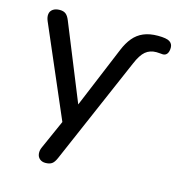

<svg xmlns="http://www.w3.org/2000/svg" viewBox="-103 -586 801 863"><g transform="rotate(15 298.0 -154.5)"><path d="M185 187Q169 187 158.5 178Q148 169 146.5 154Q145 139 152 124L220 -29V9L30 -432Q23 -449 25 -463Q27 -477 39 -485.5Q51 -494 71 -494Q88 -494 98.5 -486Q109 -478 117 -458L274 -71H246L379 -391Q393 -425 412.5 -448.5Q432 -472 460 -484Q488 -496 527 -496Q567 -496 581.5 -486.5Q596 -477 596 -459Q596 -441 589 -431Q582 -421 569 -421Q564 -421 556.5 -422Q549 -423 539 -423Q509 -423 488.5 -406Q468 -389 450 -346L235 151Q226 172 215 179.5Q204 187 185 187Z"/></g></svg>

Font: Nunito ExtraLight Medium
Style: Regular
Weight: 500
Version: Version 3.602